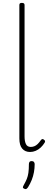

<svg xmlns="http://www.w3.org/2000/svg" viewBox="-20 -1035 340 1329"><path d="M188 17Q154 17 134 -6Q114 -29 114 -77V-1000Q114 -1008 118 -1011.5Q122 -1015 131 -1015Q141 -1015 145.5 -1011.5Q150 -1008 150 -1000V-91Q150 -57 159.5 -37.5Q169 -18 193 -18Q205 -18 217 -22.5Q229 -27 240 -37.5Q251 -48 263 -65Q268 -72 273.5 -72.5Q279 -73 284 -68Q290 -64 291.5 -59.5Q293 -55 290 -49Q278 -29 262 -14Q246 1 227 9Q208 17 188 17ZM149 272Q139 268 138.5 262.5Q138 257 145 245Q158 222 165.5 203.5Q173 185 176.5 161.5Q180 138 180 101Q180 93 184 86.5Q188 80 199 80Q210 80 215 86.5Q220 93 220 101Q220 129 215 157Q210 185 199.5 211Q189 237 174 261Q169 268 163.5 272Q158 276 149 272Z"/></svg>

Font: Playwrite NG Modern Thin
Style: Regular
Weight: 250
Designer: Veronika Burian, José Scaglione
Foundry: TypeTogether
Version: Version 1.002